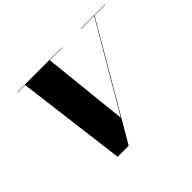

<svg xmlns="http://www.w3.org/2000/svg" viewBox="-159 -992 1235 1235"><g transform="rotate(-45 458.0 -375.0)"><path d="M472 -162.5 814.5 -747.5H695V-750H915.5V-747.5H818L380.5 0.5H280L185.5 -747.5H115V-750H525V-747.5H410.5Z"/></g></svg>

Font: Bodoni* 72pt Fatface
Style: Italic
Weight: 900
Italic angle: -13°
Version: Version 2.3